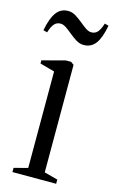

<svg xmlns="http://www.w3.org/2000/svg" viewBox="-113 -752 479 797"><g transform="rotate(15 126.0 -353.0)"><path d="M26.5 0V-18L85.5 -33.5V-448L22.5 -465.5V-479L120.5 -505H143.5L156.5 -495.5V-33.5L214.5 -18V0ZM-1.5 -602Q8.5 -655 27.2 -680.5Q46 -706 78 -706Q94.5 -706 109.8 -696.8Q125 -687.5 139.5 -675.5Q154 -663.5 167.2 -654.2Q180.5 -645 192.5 -645Q209 -645 219.2 -656.8Q229.5 -668.5 237.5 -694.5L254.5 -690Q245 -637 226.2 -611.5Q207.5 -586 175 -586Q158.5 -586 143.2 -595.2Q128 -604.5 113.5 -616.5Q99 -628.5 85.8 -637.8Q72.5 -647 60.5 -647Q44 -647 33.8 -635.2Q23.5 -623.5 15.5 -597.5Z"/></g></svg>

Font: Merriweather 144pt Light
Style: Regular
Weight: 300
Version: Version 2.100